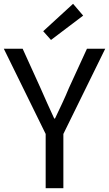

<svg xmlns="http://www.w3.org/2000/svg" viewBox="-21 -989 573 1009"><path d="M219 0H312V-285L532 -733H436L341 -526C319 -472 294 -421 268 -366H264C238 -421 216 -472 192 -526L98 -733H-1L219 -285ZM247 -779 416 -907 363 -969 206 -825Z"/></svg>

Font: Squished Noto Sans CJK JP Regular
Style: Regular
Weight: 400
Designer: Ryoko NISHIZUKA (kana & ideographs); Paul D. Hunt (Latin, Greek & Cyrillic); Wenlong ZHANG (bopomofo); Sandoll Communica
Foundry: Adobe Systems Incorporated
Version: Version 1.004;PS 1.004;hotconv 1.0.82;makeotf.lib2.5.63406